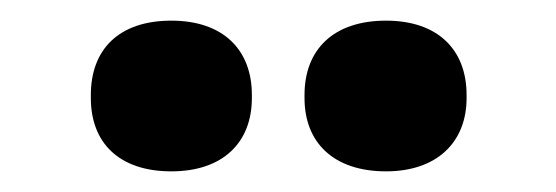

<svg xmlns="http://www.w3.org/2000/svg" viewBox="-20 -717 539 186"><path d="M68 -625V-622C68 -579 95 -551 146 -551C196 -551 224 -579 224 -622V-625C224 -669 196 -697 146 -697C95 -697 68 -669 68 -625ZM275 -622C275 -579 303 -551 354 -551C403 -551 432 -579 432 -622V-625C432 -669 404 -697 354 -697C303 -697 275 -669 275 -625Z"/></svg>

Font: LT Wave Alt Black
Style: Regular
Weight: 900
Designer: Daniel Lyons
Version: Version 2.5 (Glyphs App)